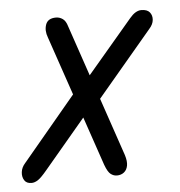

<svg xmlns="http://www.w3.org/2000/svg" viewBox="-68 -454 461 491"><g transform="rotate(-5 162.5 -208.0)"><path d="M-6 0Q-19 0 -24.5 -9Q-30 -18 -28.5 -30Q-27 -42 -18 -52L135 -235L153 -246L282 -398Q297 -416 312 -416Q327 -416 333.5 -408Q340 -400 339 -388.5Q338 -377 328 -366L177 -187L157 -175L34 -29Q19 -11 10.5 -5.5Q2 0 -6 0ZM213 0Q205 0 197.5 -5.5Q190 -11 183 -30L68 -367Q61 -385 66.5 -400.5Q72 -416 93 -416Q102 -416 110 -410.5Q118 -405 122 -391L238 -50Q243 -34 241 -23Q239 -12 231.5 -6Q224 0 213 0Z"/></g></svg>

Font: Edu TAS Beginner
Style: Regular
Weight: 400
Designer: Tina and Corey Anderson
Foundry: Google for Education
Version: Version 1.003